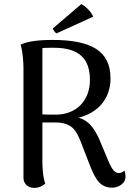

<svg xmlns="http://www.w3.org/2000/svg" viewBox="-20 -901 645 933"><path d="M255 -739 433 -820C423 -844 395 -872 375 -881L237 -763C237 -758 247 -742 255 -739ZM584 -72C575 -62 563 -60 556 -60C538 -61 524 -77 507 -118L459 -232C437 -277 412 -315 362 -329C456 -353 517 -421 517 -520C517 -654 423 -707 234 -707C150 -707 105 -696 80 -684C91 -651 94 -594 94 -572V-38C94 -7 116 12 147 12C173 12 192 -1 200 -9C188 -39 186 -93 186 -116V-306H252C336 -305 354 -258 374 -208L417 -97C444 -29 467 11 526 11C550 11 590 -5 590 -44C590 -53 589 -62 584 -72ZM186 -345V-667C198 -669 216 -669 240 -669C366 -669 417 -615 417 -512C417 -413 352 -346 256 -344C229 -344 206 -344 186 -345Z"/></svg>

Font: Arima Koshi Medium
Style: Regular
Weight: 500
Designer: Joana Correia and Natanael Gama
Foundry: NDISCOVER
Version: Version 1.019;PS 001.019;hotconv 1.0.88;makeotf.lib2.5.64775